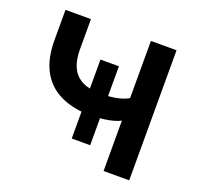

<svg xmlns="http://www.w3.org/2000/svg" viewBox="-123 -842 1020 978"><g transform="rotate(20 387.0 -352.5)"><path d="M534 0V-273Q520 -265 496.5 -258.5Q473 -252 445.5 -248.5Q418 -245 391 -245L425 -262V-100H325V-262L349 -244Q266 -248 203 -280.5Q140 -313 105.5 -377.5Q71 -442 71 -541V-705H209V-542Q209 -457 246.5 -414Q284 -371 360 -366L325 -356V-528H425V-356L384 -365Q431 -365 468.5 -372Q506 -379 534 -395V-705H673V0Z"/></g></svg>

Font: Nunito Sans 6pt
Style: Bold
Weight: 700
Version: Version 3.101;gftools[0.9.27]